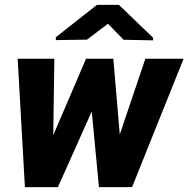

<svg xmlns="http://www.w3.org/2000/svg" viewBox="-20 -770 775 790"><path d="M178.2 -165 334 -528.3H438.5L368.2 -335.4L218.3 0H134.3ZM203.6 -528.3 198.2 -151.9 178.2 0H82.5L52.7 -528.3ZM459 -175.8 578.1 -528.3H735.4L523.4 0H422.9ZM446.3 -528.3 478.5 -149.4 466.3 0H387.2L354 -348.1L352.1 -528.3ZM469.2 -750 609.9 -614.7V-604L488.3 -606.4L424.3 -672.4L337.9 -606.9L210 -605L209.5 -616.7L378.9 -750Z"/></svg>

Font: Roboto Black
Style: Italic
Weight: 900
Italic angle: -12°
Designer: Christian Robertson
Foundry: Google
Version: Version 3.0; 2020